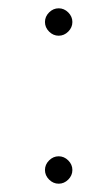

<svg xmlns="http://www.w3.org/2000/svg" viewBox="-20 -440 254 465"><path d="M145.3 -363.5Q135.3 -353.5 122.1 -353.5Q108.9 -353.5 98.9 -363.5Q88.9 -373.5 88.9 -386.7Q88.9 -399.9 98.9 -409.9Q108.9 -419.9 122.1 -419.9Q135.3 -419.9 145.3 -409.9Q155.3 -399.9 155.3 -386.7Q155.3 -373.5 145.3 -363.5ZM145.3 -5.1Q135.3 4.9 122.1 4.9Q108.9 4.9 98.9 -5.1Q88.9 -15.1 88.9 -28.3Q88.9 -41.5 98.9 -51.5Q108.9 -61.5 122.1 -61.5Q135.3 -61.5 145.3 -51.5Q155.3 -41.5 155.3 -28.3Q155.3 -15.1 145.3 -5.1Z"/></svg>

Font: Elaris
Style: Regular
Weight: 500
Version: Version 1.0